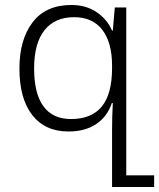

<svg xmlns="http://www.w3.org/2000/svg" viewBox="-20 -517 639 771"><path d="M430 6Q430 -51 433 -103H429Q411 -49 366.5 -19Q322 11 255 11Q161 11 109.5 -55Q58 -121 58 -242Q58 -358 111 -427.5Q164 -497 267 -497Q325 -497 367.5 -468.5Q410 -440 430 -394H433L441 -487H487V187H599V234H430ZM430 -244V-253Q430 -346 391 -397Q352 -448 277 -448Q200 -448 158.5 -395.5Q117 -343 117 -242Q117 -141 154.5 -90Q192 -39 265 -39Q348 -39 389 -89.5Q430 -140 430 -244Z"/></svg>

Font: Noto Sans Armenian Light
Style: Regular
Weight: 300
Designer: Monotype Design team
Foundry: Monotype Imaging Inc.
Version: Version 1.000